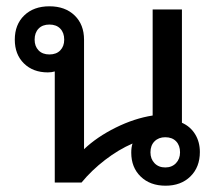

<svg xmlns="http://www.w3.org/2000/svg" viewBox="-20 -580 685 610"><path d="M615 -97Q615 -49 585 -19.5Q555 10 506 10Q457 10 427 -19Q397 -48 397 -95Q397 -112 401 -124Q357 -105 314 -72Q271 -39 239 0H154V-353Q144 -350 132 -350Q85 -350 56 -378.5Q27 -407 27 -454Q27 -502 57 -531Q87 -560 137 -560Q187 -560 217 -531Q247 -502 247 -454V-106Q288 -145 347.5 -174.5Q407 -204 465 -213V-550H558V-190Q585 -178 600 -153.5Q615 -129 615 -97ZM184 -454Q184 -476 171.5 -489Q159 -502 137 -502Q115 -502 102.5 -489Q90 -476 90 -454Q90 -433 102.5 -420Q115 -407 137 -407Q159 -407 171.5 -420Q184 -433 184 -454ZM552 -96Q552 -118 539.5 -131Q527 -144 505 -144Q484 -144 471 -131Q458 -118 458 -96Q458 -75 471 -61.5Q484 -48 505 -48Q526 -48 539 -61.5Q552 -75 552 -96Z"/></svg>

Font: Bai Jamjuree Medium
Style: Regular
Weight: 500
Version: Version 1.000; ttfautohint (v1.6)